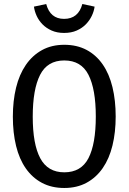

<svg xmlns="http://www.w3.org/2000/svg" viewBox="-20 -924 640 956"><path d="M556 -344Q556 -265 540 -199.5Q524 -134 491.5 -87Q459 -40 411 -14Q363 12 300 12Q237 12 189 -13.5Q141 -39 108.5 -85.5Q76 -132 60 -197.5Q44 -263 44 -343Q44 -422 60 -487.5Q76 -553 108.5 -600.5Q141 -648 189 -674.5Q237 -701 300 -701Q363 -701 411 -675.5Q459 -650 491.5 -603Q524 -556 540 -490Q556 -424 556 -344ZM457 -344Q457 -480 420.5 -551.5Q384 -623 300 -623Q216 -623 179.5 -551Q143 -479 143 -343Q143 -206 180.5 -136Q218 -66 300 -66Q384 -66 420.5 -136.5Q457 -207 457 -344ZM299 -760Q264 -760 237 -772Q210 -784 191.5 -803Q173 -822 162.5 -845Q152 -868 149 -891L210 -904Q230 -830 299 -830Q370 -830 390 -904L451 -891Q448 -868 437 -845Q426 -822 407.5 -803Q389 -784 362 -772Q335 -760 299 -760Z"/></svg>

Font: Wlorlttqgufhjawjgtejqphaquk
Style: Regular
Weight: 400
Monospace: yes
Designer: Carrois Corporate & Edenspiekermann
Foundry: Carrois Corporate GbR & Edenspiekermann AG
Version: Version 2.001